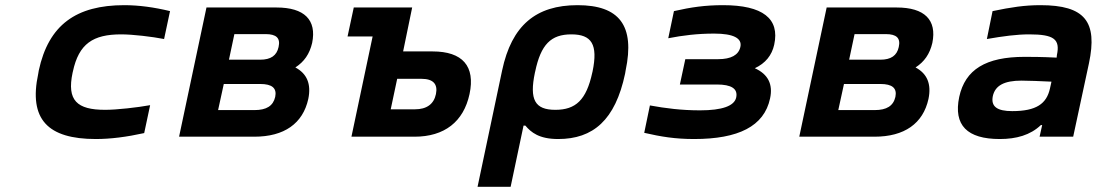

<svg xmlns="http://www.w3.org/2000/svg" viewBox="-20 -529 4244 743"><path d="M130 -256 128 -244C90 -67 165 9 351 9C408 9 470 1 538 -14L561 -122C511 -113 432 -104 387 -104C278 -104 238 -140 261 -248L262 -252C285 -360 340 -396 449 -396C494 -396 569 -387 615 -378L638 -486C576 -501 517 -509 461 -509C275 -509 168 -433 130 -256Z M673 0H964C1080 0 1152 -51 1173 -146C1185 -204 1168 -244 1123 -268C1157 -290 1178 -320 1188 -363C1206 -452 1158 -500 1050 -500H779ZM824 -103 846 -204H987C1033 -204 1052 -188 1045 -154C1037 -119 1011 -103 965 -103ZM866 -298 887 -397H1008C1049 -397 1066 -382 1058 -347C1051 -314 1028 -298 987 -298Z M1340 0H1584C1700 0 1774 -58 1797 -165C1820 -273 1770 -330 1654 -330H1540L1575 -500H1349L1325 -388H1422ZM1492 -106 1517 -224H1611C1656 -224 1675 -204 1667 -165C1659 -126 1631 -106 1586 -106Z M2399 -244 2401 -256C2438 -431 2376 -509 2215 -509C2054 -509 1960 -431 1923 -256L1828 194H1956L2006 -43H2013C2035 -17 2066 9 2140 9C2275 9 2361 -64 2399 -244ZM2050 -248 2051 -252C2073 -357 2112 -396 2191 -396C2269 -396 2295 -358 2273 -252L2272 -248C2249 -142 2208 -104 2129 -104C2050 -104 2028 -143 2050 -248Z M2759 -300H2632L2611 -202H2754C2810 -202 2836 -186 2829 -152C2822 -119 2775 -102 2689 -102C2617 -102 2555 -110 2495 -121L2473 -15C2538 0 2593 9 2666 9C2837 9 2937 -40 2960 -148C2972 -203 2952 -242 2901 -265C2942 -284 2967 -315 2976 -356C2998 -457 2932 -509 2778 -509C2708 -509 2654 -501 2588 -486L2566 -381C2622 -392 2679 -399 2744 -399C2818 -399 2853 -381 2845 -347C2838 -316 2809 -300 2759 -300Z M3073 0H3364C3480 0 3552 -51 3573 -146C3585 -204 3568 -244 3523 -268C3557 -290 3578 -320 3588 -363C3606 -452 3558 -500 3450 -500H3179ZM3224 -103 3246 -204H3387C3433 -204 3452 -188 3445 -154C3437 -119 3411 -103 3365 -103ZM3266 -298 3287 -397H3408C3449 -397 3466 -382 3458 -347C3451 -314 3428 -298 3387 -298Z M4006 -509C3945 -509 3893 -501 3821 -486L3799 -378C3862 -389 3915 -396 3963 -396C4059 -396 4083 -377 4070 -316L4069 -306C4011 -309 3968 -309 3945 -309C3795 -309 3715 -260 3692 -154C3669 -44 3723 9 3849 9C3913 9 3967 -6 4008 -45H4013L4003 0H4133L4194 -284C4228 -445 4179 -509 4006 -509ZM3822 -157C3831 -198 3866 -217 3933 -217C3960 -217 4007 -215 4049 -213L4043 -186C4030 -128 3991 -99 3897 -99C3838 -99 3814 -117 3822 -157Z"/></svg>

Font: LT Wave Mono Bold
Style: Italic
Weight: 700
Designer: Daniel Lyons
Version: Version 2.5 (Glyphs App)